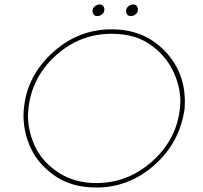

<svg xmlns="http://www.w3.org/2000/svg" viewBox="-20 -835 908 858"><path d="M414.5 -763Q404.5 -763 399 -769.8Q393.5 -776.5 393.5 -785Q393.5 -799 403.8 -807Q414 -815 425.5 -815Q435.5 -815 441 -808.2Q446.5 -801.5 446.5 -793Q446.5 -779 436.2 -771Q426 -763 414.5 -763ZM564.5 -763Q554.5 -763 549 -769.8Q543.5 -776.5 543.5 -785Q543.5 -799 553.8 -807Q564 -815 575.5 -815Q585.5 -815 591 -808.2Q596.5 -801.5 596.5 -793Q596.5 -779 586.2 -771Q576 -763 564.5 -763ZM410.5 3Q306.5 3 233 -44Q156 -94.5 120.5 -167Q85 -239.5 85 -320.5Q89 -487.5 218.5 -603Q331.5 -704 478.5 -704Q621 -704 713.5 -610.2Q806 -516.5 806 -381.5L805 -349.5Q784 -198.5 670.5 -97.8Q557 3 410.5 3ZM410.5 -17Q550.5 -17 659 -113Q782 -222.5 786 -382.5Q786 -451.5 751.5 -521.2Q717 -591 649 -637.5Q581 -684 478.5 -684Q338.5 -684 231.5 -589Q110 -480.5 105 -318.5Q105 -248.5 136.5 -180.8Q168 -113 239.8 -65Q311.5 -17 410.5 -17Z"/></svg>

Font: Argentum Sans Thin
Style: Italic
Weight: 100
Italic angle: -11°
Designer: Julieta Ulanovsky (font), Cristiano Sobral (main changes and remaster)
Foundry: Julieta Ulanovsky (font), Cristiano Sobral (main changes and remaster)
Version: Version 2.007;June 15, 2022;FontCreator 14.0.0.2814 64-bit; 